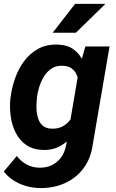

<svg xmlns="http://www.w3.org/2000/svg" viewBox="-27 -770 602 999"><path d="M417 -528.3H543L455.6 -18.1Q445.8 54.7 407.2 106Q368.7 157.2 309.3 183.6Q250 210 177.7 208.5Q142.6 207.5 108.4 197.8Q74.2 188 44.4 169.2Q14.6 150.4 -7.3 122.6L60.5 41.5Q82 69.8 111.3 85.7Q140.6 101.6 176.3 102.5Q214.4 103.5 243.7 88.9Q272.9 74.2 292 47.4Q311 20.5 317.4 -16.6L384.8 -413.1ZM26.9 -254.4 28.3 -264.6Q34.2 -314.5 51.8 -363.5Q69.3 -412.6 99.1 -452.6Q128.9 -492.7 171.9 -516.1Q214.8 -539.6 272 -538.1Q324.7 -536.6 357.4 -512Q390.1 -487.3 407.2 -448Q424.3 -408.7 429.9 -362.8Q435.5 -316.9 433.6 -273.4L431.2 -250.5Q423.3 -206.5 405.3 -160.2Q387.2 -113.8 358.4 -74.5Q329.6 -35.2 289.3 -11.7Q249 11.7 197.8 10.3Q144.5 8.8 109.6 -15.6Q74.7 -40 54.9 -78.9Q35.2 -117.7 28.8 -163.8Q22.5 -210 26.9 -254.4ZM165.5 -265.1 164.6 -254.4Q162.1 -232.4 162.8 -206.3Q163.6 -180.2 170.7 -156.2Q177.7 -132.3 194.3 -116.9Q210.9 -101.6 240.2 -100.6Q278.8 -98.6 306.4 -116.7Q334 -134.8 350.6 -164.8Q367.2 -194.8 373.5 -228.5L382.8 -293.5Q384.8 -316.9 382.3 -340.3Q379.9 -363.8 370.8 -383.3Q361.8 -402.8 344.5 -415Q327.1 -427.2 298.8 -427.7Q266.1 -429.2 242.4 -414.1Q218.8 -398.9 203.1 -374.3Q187.5 -349.6 178.2 -320.8Q168.9 -292 165.5 -265.1ZM247.1 -599.6 363.8 -750H521.5L367.7 -599.6Z"/></svg>

Font: Roboto
Style: Bold Italic
Weight: 700
Italic angle: -12°
Designer: Christian Robertson
Foundry: Google
Version: Version 3.0